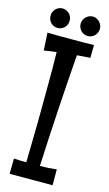

<svg xmlns="http://www.w3.org/2000/svg" viewBox="-128 -888 524 925"><g transform="rotate(15 134.0 -425.5)"><path d="M236.8 -7.8H22.9L23.9 -84Q39.6 -83 55.2 -82.5Q70.8 -82 85.9 -82Q88.4 -180.2 89.6 -278.3Q90.8 -376.5 90.8 -476.1Q90.8 -515.1 90.8 -554.2Q90.8 -593.3 89.8 -632.8L27.8 -624L22.9 -711.9Q52.2 -710.9 81.5 -710.9Q110.8 -710.9 140.1 -710.9Q168.9 -710.9 197.5 -710.9Q226.1 -710.9 254.9 -711.9L253.9 -647.9Q237.3 -647 220.9 -645.8Q204.6 -644.5 188 -643.1Q177.2 -502 168.7 -362.5Q160.2 -223.1 153.8 -82Q175.3 -82 195.6 -83.3Q215.8 -84.5 236.8 -86.9ZM262.2 -794.9Q262.2 -784.7 258.3 -775.6Q254.4 -766.6 247.8 -760Q241.2 -753.4 232.7 -749.8Q224.1 -746.1 214.4 -746.1Q204.6 -746.1 195.8 -749.8Q187 -753.4 180.4 -760Q173.8 -766.6 169.9 -775.6Q166 -784.7 166 -794.9Q166 -804.7 169.9 -813.5Q173.8 -822.3 180.4 -828.9Q187 -835.4 195.8 -839.4Q204.6 -843.3 214.4 -843.3Q224.1 -843.3 232.7 -839.4Q241.2 -835.4 247.8 -828.9Q254.4 -822.3 258.3 -813.5Q262.2 -804.7 262.2 -794.9ZM111.3 -794.9Q111.3 -773.9 97.4 -760Q83.5 -746.1 63 -746.1Q43.5 -746.1 29.8 -760Q16.1 -773.9 16.1 -794.9Q16.1 -804.7 19.8 -813.5Q23.4 -822.3 29.8 -828.9Q36.1 -835.4 44.7 -839.4Q53.2 -843.3 63 -843.3Q73.2 -843.3 82 -839.4Q90.8 -835.4 97.4 -828.9Q104 -822.3 107.7 -813.5Q111.3 -804.7 111.3 -794.9Z"/></g></svg>

Font: Englebert
Style: Regular
Weight: 400
Designer: Astigmatic (AOETI)
Foundry: Astigmatic (AOETI)
Version: Version 1.000